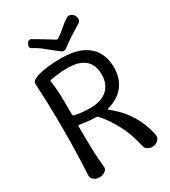

<svg xmlns="http://www.w3.org/2000/svg" viewBox="-208 -968 946 1069"><g transform="rotate(-30 264.5 -433.0)"><path d="M109 0Q97 0 85.5 -5Q74 -10 67 -19Q60 -28 60 -39Q64 -110 66 -184Q68 -258 68 -333.5Q68 -409 66 -483Q64 -557 60 -628Q59 -644 76 -653.5Q93 -663 112 -667Q128 -672 165 -677Q202 -682 255 -682Q330 -682 381.5 -659.5Q433 -637 459 -594Q485 -551 485 -489Q485 -422 449 -375Q413 -328 342 -308Q339 -307 339 -305Q339 -303 341 -301Q355 -291 385.5 -262Q416 -233 448 -182Q480 -131 498 -53Q502 -38 495.5 -26Q489 -14 476.5 -7Q464 0 449 0Q434 0 420 -8.5Q406 -17 403 -32Q387 -106 360.5 -160.5Q334 -215 308.5 -250Q283 -285 269 -298Q268 -299 265.5 -299.5Q263 -300 255 -300Q238 -300 210.5 -303Q183 -306 159 -310Q150 -312 150 -303Q150 -239 151.5 -170.5Q153 -102 160 -38Q161 -27 154 -18.5Q147 -10 135 -5Q123 0 109 0ZM256 -360Q331 -360 368.5 -395.5Q406 -431 406 -489Q406 -554 368.5 -585.5Q331 -617 256 -617Q228 -617 198 -613.5Q168 -610 147 -606Q144 -606 142 -603.5Q140 -601 141 -598Q149 -546 150 -488.5Q151 -431 151 -378Q151 -376 152.5 -374Q154 -372 155 -372Q169 -368 195.5 -364Q222 -360 256 -360ZM442 -846Q447 -839 448 -830Q449 -821 446.5 -813.5Q444 -806 437 -802Q397 -778 368 -759Q339 -740 307 -716Q290 -703 273 -716Q241 -740 208 -767.5Q175 -795 142 -812Q132 -817 131.5 -826.5Q131 -836 138 -846V-847Q144 -857 153 -858.5Q162 -860 171 -853Q200 -836 228.5 -819Q257 -802 285 -784Q287 -783 290 -783Q293 -783 295 -784Q323 -803 347 -824.5Q371 -846 399 -863Q408 -869 421.5 -863.5Q435 -858 442 -847Z"/></g></svg>

Font: Winky Sans Light
Style: Regular
Weight: 300
Designer: Simon Atzbach
Foundry: typofactur
Version: Version 1.205